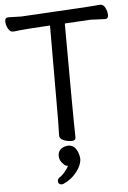

<svg xmlns="http://www.w3.org/2000/svg" viewBox="-63 -761 702 1056"><g transform="rotate(-5 288.5 -233.0)"><path d="M234.9 250Q214.8 250 214.8 230Q214.8 220.2 223.1 212.9Q241.7 201.2 257.3 182.1Q272.9 163.1 276.9 150.9Q262.7 150.9 254.9 141.1Q231 119.1 231 93.5Q231 67.9 249 54.4Q267.1 41 290 41Q313 41 328.4 61Q343.8 81.1 348.1 116.2Q348.1 152.8 318.1 190.9Q288.1 229 246.1 247.1Q239.7 250 234.9 250ZM332 0Q332 17.1 309.1 17.1Q286.1 17.1 264.6 8.1Q243.2 -1 243.2 -18.1L245.1 -106.9L246.1 -626Q97.2 -617.2 75.9 -614Q54.7 -610.8 39.8 -610.4Q24.9 -609.9 13.9 -629.9Q2.9 -649.9 2.9 -670.4Q2.9 -690.9 22 -690.9L92.8 -689Q494.1 -710.9 530.8 -715.8Q548.8 -715.8 558.8 -695.3Q568.8 -674.8 568.8 -654.8Q568.8 -634.8 550.8 -634.8L470.7 -638.2L328.1 -629.9Q329.1 -106 332 0Z"/></g></svg>

Font: LXGW WenKai GB Screen
Style: Regular
Weight: 400
Designer: LXGW / Fontworks Inc.
Foundry: LXGW / Fontworks Inc.
Version: Version 1.321;February 19, 2024;FontCreator 14.0.0.2901 64-b